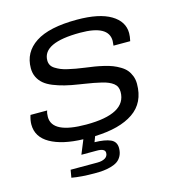

<svg xmlns="http://www.w3.org/2000/svg" viewBox="-107 -629 825 900"><g transform="rotate(-15 305.5 -179.5)"><path d="M242.2 179.2Q176.3 179.2 130.9 170.9L137.2 133.8H267.1Q290.5 133.8 304.7 125.2Q318.8 116.7 318.8 100.1Q318.8 79.1 279.8 79.1H204.1L231.9 11.2Q130.4 8.3 72.3 -24.7Q14.2 -57.6 14.2 -118.2Q14.2 -138.7 22 -163.1H103Q98.1 -150.9 98.1 -132.8Q98.1 -51.8 263.2 -51.8Q458 -51.8 458 -158.2Q458 -171.9 453.4 -182.1Q448.7 -192.4 439 -200Q429.2 -207.5 416.3 -213.1Q403.3 -218.8 385.3 -223.1Q367.2 -227.5 347.4 -231.2Q327.6 -234.9 302.2 -238.8Q288.1 -240.7 280.8 -242.2Q241.7 -248 212.4 -255.4Q183.1 -262.7 157.2 -273.2Q131.3 -283.7 115 -297.6Q98.6 -311.5 89.4 -330.6Q80.1 -349.6 80.1 -374Q80.1 -451.2 146 -494.6Q211.9 -538.1 347.2 -538.1Q455.1 -538.1 511.5 -504.4Q567.9 -470.7 567.9 -414.1Q567.9 -397.5 563 -376H481.9Q481.9 -379.9 482.9 -387.7Q483.9 -395.5 483.9 -398.9Q483.9 -475.1 346.2 -475.1Q164.1 -475.1 164.1 -389.2Q164.1 -376.5 169.7 -366.2Q175.3 -356 187.5 -348.4Q199.7 -340.8 212.9 -335.2Q226.1 -329.6 246.6 -325Q267.1 -320.3 283.7 -317.4Q300.3 -314.5 325.2 -311Q352.1 -307.6 371.1 -304.4Q390.1 -301.3 414.3 -295.7Q438.5 -290 455.3 -283.4Q472.2 -276.9 489.7 -266.4Q507.3 -255.9 517.8 -243.4Q528.3 -231 535.2 -213.4Q542 -195.8 542 -174.8Q542 -83.5 475.8 -38.1Q409.7 7.3 289.1 11.2L278.8 38.1Q329.1 39.1 356 51Q382.8 63 382.8 94.2Q382.8 115.2 374.8 131.1Q366.7 147 353.8 156Q340.8 165 321.5 170.4Q302.2 175.8 283.9 177.5Q265.6 179.2 242.2 179.2Z"/></g></svg>

Font: Archivo Expanded Light
Style: Italic
Weight: 300
Width: 7
Italic angle: -10°
Designer: Hector Gatti
Foundry: Omnibus-Type
Version: Version 2.001